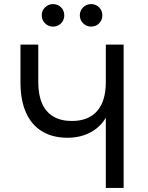

<svg xmlns="http://www.w3.org/2000/svg" viewBox="-20 -918 722 938"><path d="M497 0V-343Q479 -312 451 -290Q423 -268 387.2 -256.5Q351.5 -245 310 -245Q237.5 -245 186 -276Q134.5 -307 107.2 -367.5Q80 -428 80 -516V-700H167V-517Q167 -455 185.5 -412.8Q204 -370.5 240.5 -348.8Q277 -327 331 -327Q371.5 -327 402.5 -339.2Q433.5 -351.5 454.5 -375.5Q475.5 -399.5 486.2 -435Q497 -470.5 497 -517V-700H584V0ZM425 -788Q402.5 -788 386.2 -804Q370 -820 370 -843Q370 -866.5 386.2 -882.2Q402.5 -898 425 -898Q448.5 -898 464.2 -882.2Q480 -866.5 480 -843Q480 -820 464.2 -804Q448.5 -788 425 -788ZM239 -788Q216.5 -788 200.2 -804Q184 -820 184 -843Q184 -866.5 200.2 -882.2Q216.5 -898 239 -898Q262.5 -898 278.2 -882.2Q294 -866.5 294 -843Q294 -820 278.2 -804Q262.5 -788 239 -788Z"/></svg>

Font: Undotted
Style: Regular
Weight: 400
Designer: Delve Withrington, Dave Bailey, Thomas Jockin
Foundry: Delve Fonts LLC
Version: Version 4.000